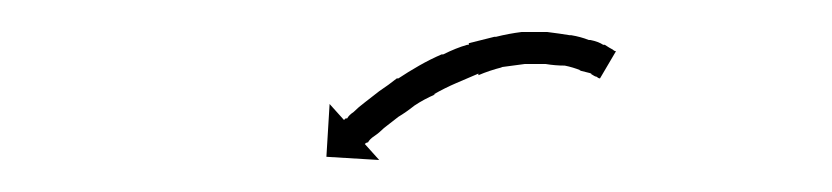

<svg xmlns="http://www.w3.org/2000/svg" viewBox="-20 -258 520 120"><path d="M353 -210Q353 -210 353 -210Q353 -210 353 -210Q353 -210 353 -210Q353 -210 353 -210Q352 -210 349 -212Q349 -212 349 -212Q349 -212 349 -212Q349 -212 349.5 -212Q350 -212 350 -212Q346 -213 342 -214Q342 -214 342 -214Q342 -214 342 -214Q343 -214 343 -214Q343 -214 343 -214Q338 -216 333 -217Q333 -217 333 -217Q333 -217 333 -217Q333 -217 333 -217Q333 -217 333 -217Q327 -217 321 -218Q321 -218 321 -218Q321 -218 321 -218Q321 -218 321 -218Q321 -218 321 -218Q315 -218 308 -218Q308 -218 308 -218Q308 -218 308 -218Q308 -218 308 -218Q308 -218 308 -218Q301 -217 293 -216Q293 -216 293.5 -216Q294 -216 294 -216Q294 -216 294 -216Q294 -216 294 -216Q286 -214 279 -211Q279 -211 279 -211.5Q279 -212 279 -212Q279 -212 279 -212Q279 -212 279 -212Q272 -209 265 -206Q265 -206 265 -206Q265 -206 265 -206Q265 -206 265 -206Q265 -206 265 -206Q258 -203 251 -199Q251 -199 251 -199Q251 -199 251 -199Q252 -199 252 -199Q252 -199 252 -199Q245 -196 239 -192Q239 -192 239 -192Q239 -192 239 -192Q239 -192 239 -192Q239 -192 239 -192Q234 -188 229 -185Q229 -185 229 -185Q229 -185 229 -185Q229 -185 229 -185Q229 -185 229 -185Q224 -181 220 -178Q220 -178 220 -178Q220 -178 220 -178Q220 -178 220 -178Q220 -178 220 -178Q217 -175 214 -173Q214 -173 214 -173Q214 -173 214 -173Q214 -173 214 -173Q214 -173 214 -173Q211 -171 210 -169Q209 -169 208 -168L217 -158L184 -160L186 -193L195 -183Q196 -184 196 -184H197Q198 -186 201 -188Q201 -188 201 -188Q201 -188 201 -188Q201 -188 201 -188Q201 -188 201 -188Q204 -191 208 -194Q208 -194 208 -194Q208 -194 208 -194Q208 -194 208 -194Q208 -194 208 -194Q212 -197 217 -201Q217 -201 217 -201Q217 -201 217 -201Q217 -201 217 -201Q217 -201 217 -201Q223 -205 228 -209Q228 -209 228 -209Q228 -209 228 -209Q228 -209 228.5 -209Q229 -209 229 -209Q235 -213 242 -217Q242 -217 242 -217Q242 -217 242 -217Q242 -217 242 -217Q242 -217 242 -217Q249 -221 256 -224Q256 -224 256.5 -224Q257 -224 257 -224Q257 -224 257 -224Q257 -224 257 -224Q265 -228 272 -230Q272 -230 272.5 -230Q273 -230 273 -230Q273 -230 273 -230.5Q273 -231 273 -231Q281 -233 289 -235Q289 -235 289 -235Q289 -235 289 -235Q290 -235 290 -235Q290 -235 290 -235Q298 -237 306 -238Q306 -238 306 -238Q306 -238 306 -238Q306 -238 306 -238Q306 -238 306 -238Q314 -238 322 -238Q322 -238 322 -238Q322 -238 322 -238Q322 -238 322 -238Q322 -238 322 -238Q330 -237 336 -236Q336 -236 336.5 -236Q337 -236 337 -236Q337 -236 337 -236Q337 -236 337 -236Q343 -235 348 -233Q348 -233 348 -233Q348 -233 349 -233Q349 -233 349 -233Q349 -233 349 -233Q354 -232 357 -230Q357 -230 357 -230Q357 -230 358 -230Q358 -230 358 -230Q358 -230 358 -230Q361 -228 363 -227Q363 -227 363 -227Q363 -227 363 -227Q363 -227 363 -227Q363 -227 363 -227Q364 -226 365 -226L355 -209Q354 -209 353 -210Z"/></svg>

Font: FRB American Cursive Just Arrows Light
Style: Italic
Weight: 300
Italic angle: -25°
Version: Version 2.0;Modular Font Editor K font №1